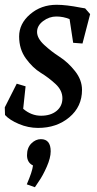

<svg xmlns="http://www.w3.org/2000/svg" viewBox="-22 -524 405 803"><path d="M215 -504Q255 -504 316 -492L334 -489L355 -465L323 -342L284 -345L269 -444Q243 -455 213.5 -455Q184 -455 158.5 -436Q133 -417 133 -390.5Q133 -364 162.5 -336.5Q192 -309 227 -286.5Q262 -264 291.5 -227Q321 -190 321 -148Q321 -78 268 -33.5Q215 11 137 11Q96 11 57 -5.5Q18 -22 -1 -43L-2 -75L48 -174L85 -163L75 -69Q109 -40 149.5 -40Q190 -40 214.5 -60Q239 -80 239 -113Q239 -146 210.5 -172.5Q182 -199 148.5 -219.5Q115 -240 86.5 -279Q58 -318 58 -371.5Q58 -425 104 -464.5Q150 -504 215 -504ZM116 168Q91 156 91 125Q91 94 109 76Q127 58 149 58Q190 58 190 109Q190 136 173.5 173.5Q157 211 140 235L124 259L90 247Q113 194 116 168Z"/></svg>

Font: Andada
Style: Italic
Weight: 400
Italic angle: -8.29999°
Designer: Carolina Giovagnoli
Foundry: Carolina Giovagnoli
Version: Version 1.003